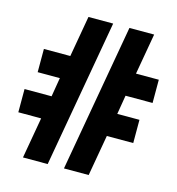

<svg xmlns="http://www.w3.org/2000/svg" viewBox="-105 -788 809 878"><g transform="rotate(15 300.0 -349.0)"><path d="M117 -194H9V-304H137L152 -394H47V-504H172L206 -698H323L200 0H83ZM400 -698H517L483 -504H591V-394H463L448 -304H553V-194H428L394 0H277Z"/></g></svg>

Font: Lilex Nerd Font
Style: Bold
Weight: 700
Designer: Mike Abbink, Paul van der Laan, Pieter van Rosmalen, Mikhael Khrustik
Foundry: Mikhael Khrustik
Version: Version 2.400; ttfautohint (v1.8.4.7-5d5b);Nerd Fonts 3.3.0